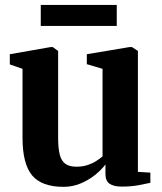

<svg xmlns="http://www.w3.org/2000/svg" viewBox="-20 -732 643 763"><path d="M463.5 9.5Q432 9.5 415.5 -1.8Q399 -13 399 -41.5V-78.5Q382.5 -56.5 356.8 -36Q331 -15.5 299.2 -2.5Q267.5 10.5 232.5 10.5Q145.5 10.5 107.5 -35.2Q69.5 -81 69.5 -184.5V-458.5L19 -476V-516.5L181.5 -545H189.5L211 -529.5V-185Q211 -144 217.2 -118.5Q223.5 -93 239.5 -81.2Q255.5 -69.5 283.5 -69.5Q308 -69.5 327.8 -76Q347.5 -82.5 362.2 -92Q377 -101.5 387.5 -110.5V-458.5L325 -477V-516.5L495 -545H504.5L528 -529.5V-49L577.5 -46V-5.5Q559.5 -1.5 530.5 4Q501.5 9.5 463.5 9.5ZM444 -712.5V-629H142V-712.5Z"/></svg>

Font: Merriweather 72pt
Style: Bold
Weight: 700
Version: Version 2.100